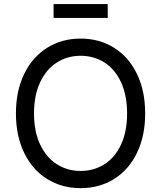

<svg xmlns="http://www.w3.org/2000/svg" viewBox="-20 -930 805 959"><path d="M59.6 -363.3Q59.6 -476.6 101.1 -561.3Q142.6 -646 216.1 -691.7Q289.6 -737.3 382.8 -737.3Q476.1 -737.3 549.3 -691.7Q622.6 -646 663.8 -561.3Q705.1 -476.6 705.1 -363.3Q705.1 -250.5 663.8 -165.8Q622.6 -81.1 549.3 -35.6Q476.1 9.8 382.8 9.8Q289.6 9.8 216.1 -35.6Q142.6 -81.1 101.1 -165.8Q59.6 -250.5 59.6 -363.3ZM614.7 -363.3Q614.7 -454.1 584.5 -519.3Q554.2 -584.5 501.5 -617.9Q448.7 -651.4 382.8 -651.4Q316.4 -651.4 263.7 -617.7Q210.9 -584 180.4 -519Q149.9 -454.1 149.9 -363.3Q149.9 -272.9 180.4 -208.3Q210.9 -143.6 263.7 -109.9Q316.4 -76.2 382.8 -76.2Q448.7 -76.2 501.5 -109.6Q554.2 -143.1 584.5 -208Q614.7 -272.9 614.7 -363.3ZM518.1 -840.3H247.6V-909.7H518.1Z"/></svg>

Font: Inter RS Variable
Style: Regular
Weight: 400
Designer: Rasmus Andersson (customised by Maria Ramos and Noel Pretorius)
Foundry: rsms
Version: Version 3.001;Glyphs 3.2.3 (3260)